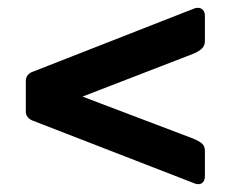

<svg xmlns="http://www.w3.org/2000/svg" viewBox="-20 -599 606 491"><path d="M504 -149Q504 -139 499.5 -133.5Q495 -128 487 -128Q481 -128 475 -131L65 -290Q46 -297 46 -314V-391Q46 -410 65 -416L476 -577Q480 -579 486 -579Q494 -579 499 -573.5Q504 -568 504 -559V-494Q504 -483 497 -475.5Q490 -468 473 -461L191 -352L473 -245Q490 -238 497 -231.5Q504 -225 504 -213Z"/></svg>

Font: n
Style: Regular
Weight: 600
Designer: Pablo Impallari, Rodrigo Fuenzalida
Foundry: Impallari Type
Version: Version 1.002; ttfautohint (v1.5)